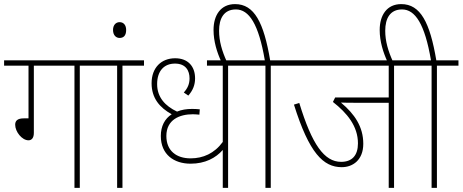

<svg xmlns="http://www.w3.org/2000/svg" viewBox="-20 -916 2255 936"><path d="M145 -596H343V0H369V-596H474V-622H0V-596H119V-339H96C65 -339 54 -327 54 -308C54 -274 87 -232 119 -232C133 -232 145 -242 145 -268Z M577 -596H682V-622H460V-596H551V0H577Z M531 -770C531 -744 546 -731 563 -731C582 -731 595 -742 595 -770C595 -793 583 -808 563 -808C545 -808 531 -794 531 -770Z M1197 -596V-622H989V-596H1066V-224C1025 -168 970 -144 909 -144C841 -144 791 -180 791 -253C791 -333 856 -359 920 -359C928 -359 943 -358 952 -357L954 -383C944 -384 933 -385 917 -385C889 -385 865 -381 843 -372C786 -399 746 -441 746 -506C746 -569 779 -606 833 -606C886 -606 904 -571 904 -534C904 -507 895 -486 876 -465L898 -450C921 -476 931 -503 931 -534C931 -593 896 -632 834 -632C767 -632 719 -587 719 -510C719 -437 759 -391 817 -359C783 -337 764 -301 764 -253C764 -162 829 -118 909 -118C980 -118 1032 -146 1066 -185V0H1092V-596Z M1300 -596H1405V-622H1297C1266 -806 1220 -896 1126 -896C1056 -896 1021 -842 1021 -770C1021 -714 1038 -660 1059 -615H1086C1062 -667 1048 -716 1048 -766C1048 -827 1072 -870 1130 -870C1194 -870 1241 -799 1271 -622H1183V-596H1274V0H1300Z M1901 -596H2007V-622H1391V-596H1875V-441H1614L1603 -419C1672 -365 1725 -301 1725 -217C1725 -158 1696 -127 1643 -127C1561 -127 1501 -211 1439 -414L1413 -406C1487 -170 1556 -101 1646 -101C1700 -101 1751 -136 1751 -215C1751 -298 1709 -360 1642 -416C1662 -415 1685 -415 1706 -415H1875V0H1901Z M2110 -596H2215V-622H2107C2076 -806 2030 -896 1936 -896C1866 -896 1831 -842 1831 -770C1831 -714 1848 -660 1869 -615H1896C1872 -667 1858 -716 1858 -766C1858 -827 1882 -870 1940 -870C2004 -870 2051 -799 2081 -622H1993V-596H2084V0H2110Z"/></svg>

Font: Noto Sans Devanagari SemiCondensed Thin
Style: Regular
Weight: 100
Width: 4
Designer: Jelle Bosma - Monotype Design Team
Foundry: Monotype Imaging Inc.
Version: Version 2.004